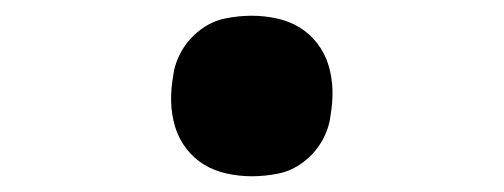

<svg xmlns="http://www.w3.org/2000/svg" viewBox="-20 -462 640 244"><path d="M300 -238Q284 -238 268 -241.5Q252 -245 239 -253Q226 -261 216.5 -273.5Q207 -286 202.5 -301Q198 -316 197.5 -332Q197 -348 200 -365Q202 -382 211 -397.5Q220 -413 234.5 -424Q249 -435 266 -438.5Q283 -442 300 -442Q316 -442 332 -438.5Q348 -435 361 -427Q374 -419 383.5 -406.5Q393 -394 397.5 -379Q402 -364 402.5 -348Q403 -332 400 -315Q398 -298 389 -282.5Q380 -267 365.5 -256Q351 -245 334 -241.5Q317 -238 300 -238Z"/></svg>

Font: Iosevka Curly XBdEx
Style: Italic
Weight: 800
Width: 7
Italic angle: -9°
Monospace: yes
Designer: Belleve Invis
Foundry: Belleve Invis
Version: Version 11.1.0; ttfautohint (v1.8.3)